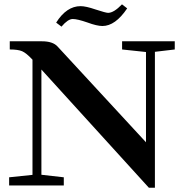

<svg xmlns="http://www.w3.org/2000/svg" viewBox="-20 -853 843 883"><path d="M451.2 -733.4Q425.8 -733.4 382.3 -749.5Q335.9 -765.6 314.5 -765.6Q292.5 -765.6 262.7 -730.5L238.3 -749Q286.1 -824.7 350.6 -824.7Q375 -824.7 418.9 -809.6Q466.8 -793.9 477.1 -793.9Q503.4 -793.9 541 -833L564.9 -814.5Q510.3 -733.4 451.2 -733.4ZM22 0V-37.6L129.4 -48.8V-578.6Q100.6 -609.4 81.8 -617.4Q63 -625.5 24.9 -625.5V-663.1H172.9Q222.7 -663.1 244.6 -639.2L651.4 -198.7V-613.8L541.5 -625.5V-663.1H783.7V-625.5L692.4 -614.7V10.3H664.6L170.4 -533.2V-49.3L273.4 -37.6V0Z"/></svg>

Font: Elstob 8pt SemiBold
Style: Regular
Weight: 600
Designer: Peter S. Baker
Version: Version 1.015